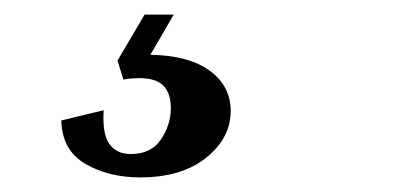

<svg xmlns="http://www.w3.org/2000/svg" viewBox="-20 -20 540 263"><path d="M296 132Q296 169 262.5 196Q229 223 172 223Q129 223 97 204.5Q65 186 64 145L122 131Q120 164 130 177.5Q140 191 159 191Q187 191 200.5 171Q214 151 214 128Q214 108 204 97.5Q194 87 170 87Q166 87 160 87.5Q154 88 149 89L141 63L178 0H218L186 55Q239 56 267.5 77Q296 98 296 132Z"/></svg>

Font: Inria Serif
Style: Bold Italic
Weight: 700
Italic angle: -10°
Designer: Black Foundry Team
Foundry: Black Foundry
Version: Version 1.000; ttfautohint (v1.8.3)